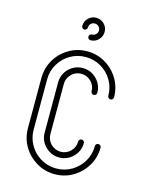

<svg xmlns="http://www.w3.org/2000/svg" viewBox="-132 -992 847 1077"><g transform="rotate(15 291.5 -454.0)"><path d="M291.5 0.5Q233.4 0.5 185.5 -28.1Q137.7 -56.6 109.1 -104.5Q80.6 -152.3 80.6 -210.4V-502Q81.5 -588.9 142.6 -651.4Q207 -712.9 291.5 -712.9Q349.6 -712.9 397.5 -684.3Q445.3 -655.8 473.9 -607.9Q502.4 -560.1 502.4 -502Q502.4 -495.1 497.6 -490.5Q492.7 -485.8 485.8 -485.8Q479 -485.8 474.1 -490.5Q469.2 -495.1 469.2 -502Q469.2 -551.3 445.3 -591.6Q421.4 -631.8 380.9 -655.8Q340.3 -679.7 291.5 -679.7Q242.7 -679.7 202.1 -655.8Q161.6 -631.8 137.7 -591.6Q113.8 -551.3 113.8 -502V-210.4Q113.8 -139.2 165.5 -84.5Q220.2 -32.7 291.5 -32.7Q340.3 -32.7 380.9 -56.6Q421.4 -80.6 445.3 -121.1Q469.2 -161.6 469.2 -210.4Q469.2 -217.3 474.1 -221.9Q479 -226.6 485.8 -226.6Q492.7 -226.6 497.6 -221.9Q502.4 -217.3 502.4 -210.4Q502.4 -152.3 473.9 -104.5Q445.3 -56.6 397.5 -28.1Q349.6 0.5 291.5 0.5ZM291.5 -96.7Q244.6 -96.7 211.2 -130.1Q177.7 -163.6 177.7 -210.4V-502Q178.2 -548.8 210.9 -582.5Q246.1 -615.7 291.5 -615.7Q338.4 -615.7 371.8 -582.3Q405.3 -548.8 405.3 -502Q405.3 -495.1 400.4 -490.5Q395.5 -485.8 388.7 -485.8Q381.8 -485.8 377 -490.5Q372.1 -495.1 372.1 -502Q372.1 -535.2 348.4 -558.8Q324.7 -582.5 291.5 -582.5Q258.3 -582.5 234.6 -558.8Q210.9 -535.2 210.9 -502V-210.4Q210.9 -178.2 234.4 -153.3Q259.3 -129.9 291.5 -129.9Q324.7 -129.9 348.4 -153.6Q372.1 -177.2 372.1 -210.4Q372.1 -217.3 377 -221.9Q381.8 -226.6 388.7 -226.6Q395.5 -226.6 400.4 -221.9Q405.3 -217.3 405.3 -210.4Q405.3 -163.6 371.8 -130.1Q338.4 -96.7 291.5 -96.7ZM291.5 -907.7Q318.4 -907.7 337.4 -888.7Q356.4 -869.6 356.4 -842.3Q356.4 -815.4 337.4 -796.4Q318.4 -777.3 291.5 -777.3Q284.7 -777.3 280 -782.2Q275.4 -787.1 275.4 -793.9Q275.4 -800.8 280 -805.7Q284.7 -810.5 291.5 -810.5Q304.7 -810.5 314.2 -819.8Q323.7 -829.1 323.7 -842.3Q323.7 -856 314.2 -865.2Q304.7 -874.5 291.5 -874.5Q278.3 -874.5 268.8 -865.2Q259.3 -856 259.3 -842.3Q259.3 -835.9 254.4 -831.1Q249.5 -826.2 242.7 -826.2Q236.3 -826.2 231.4 -831.1Q226.6 -835.9 226.6 -842.3Q226.6 -869.6 245.6 -888.7Q264.6 -907.7 291.5 -907.7Z"/></g></svg>

Font: Neon Sans
Style: Regular
Weight: 400
Designer: GGBot
Version: 0.80